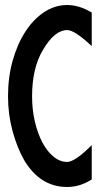

<svg xmlns="http://www.w3.org/2000/svg" viewBox="-20 -740 406 766"><path d="M248 -720Q296 -720 346 -690V-556Q278 -620 248 -620Q198 -620 152 -542Q108 -469 108 -356Q108 -303 119 -255.5Q130 -208 149 -172Q168 -136 193.5 -115Q219 -94 248 -94Q279 -94 346 -161V-24Q299 6 248 6Q141 6 77 -100Q48 -151 30 -217.5Q12 -284 12 -356Q12 -432 30.5 -498Q49 -564 81 -613.5Q113 -663 156 -691.5Q199 -720 248 -720Z"/></svg>

Font: Fundamental  Brigade Condensed
Style: Regular
Weight: 400
Width: 3
Designer: Peter Wiegel, original typeface by Carl Albert Fahrenwaldt 1901
Foundry: Peter Wiegel
Version: Version 0.000 2012 initial release